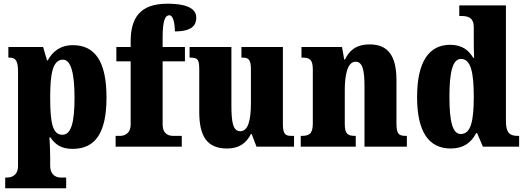

<svg xmlns="http://www.w3.org/2000/svg" viewBox="-20 -789 2827 1033"><path d="M8 224H336V166H304C289 166 250 158 250 102V60C250 19 248 -18 246 -50H251C277 -11 311 12 370 12C492 12 553 -72 553 -265C553 -460 490 -546 372 -546C304 -546 262 -511 237 -464H233L212 -536H25V-479H29C58 -479 77 -470 77 -407V104C77 159 36 166 21 166H8ZM316 -64C263 -64 250 -127 250 -265C250 -391 263 -468 319 -468C362 -468 381 -393 381 -263C381 -128 362 -64 316 -64Z M602 0H958V-58H911C891 -58 855 -65 855 -120V-459H975V-536H855V-589C855 -679 869 -707 891 -707C915 -707 921 -650 921 -620C1016 -620 1036 -656 1036 -694C1036 -729 1011 -769 880 -769C735 -769 683 -694 683 -567V-536H606V-459H683V-120C683 -65 643 -58 627 -58H602Z M1202 10C1265 10 1305 -18 1330 -68H1334L1360 0H1562V-58H1551C1521 -58 1502 -61 1502 -119V-536H1279V-479H1282C1313 -479 1330 -474 1330 -418V-232C1330 -140 1314 -83 1273 -83C1233 -83 1225 -131 1225 -226V-536H1000V-479H1004C1049 -479 1052 -464 1052 -407V-188C1052 -55 1094 10 1202 10Z M1598 0H1894V-58H1891C1852 -58 1835 -67 1835 -122V-305C1835 -384 1849 -457 1893 -457C1932 -457 1941 -408 1941 -323V0H2169V-58H2165C2125 -58 2113 -67 2113 -128V-358C2113 -493 2064 -550 1970 -550C1892 -550 1858 -514 1836 -469H1832L1820 -536H1602V-479H1606C1645 -479 1663 -470 1663 -415V-125C1663 -67 1642 -58 1602 -58H1598Z M2405 10C2473 10 2515 -21 2542 -73H2547L2578 0H2773V-58H2765C2722 -58 2702 -75 2702 -137V-760H2451V-703H2459C2497 -703 2529 -696 2529 -642V-590C2529 -551 2529 -508 2531 -478H2526C2502 -518 2467 -548 2402 -548C2290 -548 2224 -460 2224 -267C2224 -75 2290 10 2405 10ZM2459 -68C2415 -68 2398 -135 2398 -268C2398 -400 2415 -472 2460 -472C2513 -472 2529 -400 2529 -269C2529 -136 2513 -68 2459 -68Z"/></svg>

Font: Noto Serif Ethiopic Condensed Black
Style: Regular
Weight: 900
Width: 3
Designer: Monotype Design Team
Foundry: Monotype Imaging Inc.
Version: Version 2.102